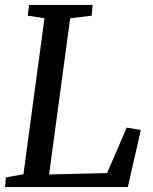

<svg xmlns="http://www.w3.org/2000/svg" viewBox="-20 -763 624 783"><path d="M0.4 0 4.3 -39.8 75.6 -52.3 161.3 -688.5 93.1 -699.1 98.7 -743H357.6L353.8 -699.1L266.2 -688.5L180.2 -51.5L416.7 -57.2L496.7 -242.6L554.3 -233L501.3 0Z"/></svg>

Font: Merriweather Light
Style: Italic
Weight: 300
Italic angle: -7.8°
Designer: Eben Sorkin
Foundry: Eben Sorkin
Version: Version 2.101